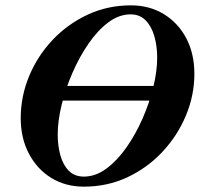

<svg xmlns="http://www.w3.org/2000/svg" viewBox="-20 -684 747 718"><path d="M127.3 -307.8 130.6 -362.6H650.1L643.8 -307.8ZM294 14Q225 14 171.8 -18.6Q118.6 -51.3 88.1 -109.3Q57.5 -167.4 57.5 -242.2Q57.5 -323.2 88.7 -398.8Q120 -474.5 176.1 -534.1Q232.3 -593.7 307.2 -628.9Q382.2 -664 469.6 -664Q538.6 -664 592.3 -631.4Q646 -598.7 676.5 -541.1Q706.9 -483.4 706.9 -407.8Q706.9 -327.6 675.3 -252Q643.6 -176.3 587.5 -116.3Q531.3 -56.3 456.4 -21.1Q381.4 14 294 14ZM293.7 -23.6Q337 -23.6 377.4 -53.2Q417.7 -82.8 452.4 -132Q487 -181.2 513 -240.4Q539 -299.6 553.4 -358.9Q567.8 -418.2 567.8 -468Q567.8 -510.9 557.4 -547.9Q547 -584.9 524.9 -607.6Q502.9 -630.3 468.3 -630.3Q425.3 -630.3 385 -600.2Q344.8 -570.1 310.7 -520.3Q276.5 -470.6 250.7 -411Q224.8 -351.4 210.3 -291.2Q195.8 -231 195.8 -181.2Q195.8 -139.1 205.8 -103.1Q215.8 -67.1 237.4 -45.3Q259.1 -23.6 293.7 -23.6Z"/></svg>

Font: EB Garamond
Style: Italic
Weight: 400
Italic angle: -17.2°
Designer: Georg Duffner and Octavio Pardo
Foundry: Georg Duffner
Version: Version 1.001